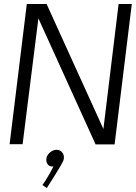

<svg xmlns="http://www.w3.org/2000/svg" viewBox="-20 -722 679 960"><path d="M553 0H458L172 -630L93 -1H28L114 -702H213L497 -77L573 -702H639ZM213 65Q218 50 232 38.5Q246 27 263 27Q283 27 293.5 43.5Q304 60 297 80Q294 88 283 107Q272 126 258 148.5Q244 171 231.5 190.5Q219 210 214 218L192 203Q197 197 207 181.5Q217 166 228 146.5Q239 127 247 110Q228 113 218 99Q208 85 213 65Z"/></svg>

Font: Kulim Park Light
Style: Italic
Weight: 300
Italic angle: -8°
Designer: Noponies / Dale Sattler
Foundry: Noponies
Version: Version 1.000; ttfautohint (v1.8.3)